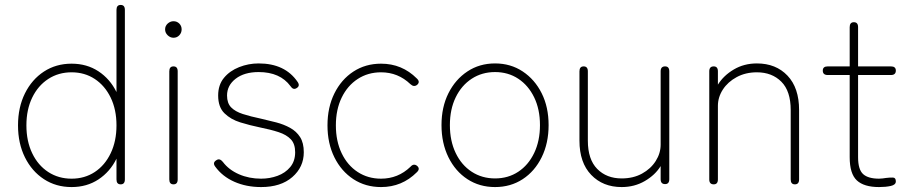

<svg xmlns="http://www.w3.org/2000/svg" viewBox="-20 -747 3693 778"><path d="M270 11Q207 11 158 -21Q109 -53 81 -109.5Q53 -166 53 -239Q53 -312 81 -368.5Q109 -425 158 -457Q207 -489 270 -489Q332 -489 379 -458Q426 -427 452 -374V-707Q452 -727 469 -727Q486 -727 486 -707V-20Q486 0 469 0Q452 0 452 -20V-104Q426 -51 379 -20Q332 11 270 11ZM270 -23Q323 -23 364 -50Q405 -77 428.5 -126Q452 -175 452 -239Q452 -303 428.5 -351.5Q405 -400 364 -427Q323 -454 270 -454Q217 -454 175.5 -427Q134 -400 110.5 -351.5Q87 -303 87 -239Q87 -175 110.5 -126Q134 -77 175.5 -50Q217 -23 270 -23Z M683 0Q666 0 666 -20V-458Q666 -478 683 -478Q700 -478 700 -458V-20Q700 0 683 0ZM683 -594Q670 -594 659.5 -604Q649 -614 649 -628Q649 -642 659.5 -651.5Q670 -661 683 -661Q697 -661 706.5 -651.5Q716 -642 716 -628Q716 -614 706.5 -604Q697 -594 683 -594Z M1038 11Q978 11 929.5 -10.5Q881 -32 852 -72Q840 -88 857 -98Q870 -107 883 -91Q907 -59 948 -41Q989 -23 1038 -23Q1073 -23 1104.5 -34.5Q1136 -46 1156 -70Q1176 -94 1176 -130Q1176 -164 1158.5 -182.5Q1141 -201 1109 -211.5Q1077 -222 1032 -231Q993 -239 954 -251Q915 -263 889.5 -288Q864 -313 864 -360Q864 -403 887.5 -431.5Q911 -460 949 -475Q987 -490 1028 -490Q1135 -490 1186 -415Q1197 -399 1182 -390Q1168 -381 1157 -398Q1115 -455 1028 -455Q970 -455 935 -428Q900 -401 900 -360Q900 -329 916.5 -312Q933 -295 964 -285Q995 -275 1038 -266Q1069 -259 1099.5 -251Q1130 -243 1155.5 -229Q1181 -215 1196 -191.5Q1211 -168 1211 -130Q1211 -70 1164.5 -29.5Q1118 11 1038 11Z M1524 11Q1461 11 1412 -21Q1363 -53 1335 -109.5Q1307 -166 1307 -239Q1307 -312 1335 -368.5Q1363 -425 1412 -457Q1461 -489 1524 -489Q1609 -489 1669 -429Q1684 -415 1670 -403Q1657 -393 1643 -406Q1593 -454 1524 -454Q1471 -454 1429.5 -427Q1388 -400 1364.5 -351.5Q1341 -303 1341 -239Q1341 -175 1364.5 -126Q1388 -77 1429.5 -50Q1471 -23 1524 -23Q1593 -23 1643 -71Q1656 -86 1670 -75Q1684 -63 1669 -49Q1609 11 1524 11Z M1986 11Q1923 11 1874 -21Q1825 -53 1797 -110Q1769 -167 1769 -240Q1769 -313 1797 -369Q1825 -425 1874 -457.5Q1923 -490 1986 -490Q2049 -490 2098 -457.5Q2147 -425 2175 -369Q2203 -313 2203 -240Q2203 -167 2175 -110Q2147 -53 2098 -21Q2049 11 1986 11ZM1986 -24Q2039 -24 2080 -51Q2121 -78 2144.5 -127Q2168 -176 2168 -240Q2168 -304 2144.5 -352.5Q2121 -401 2080 -428Q2039 -455 1986 -455Q1933 -455 1891.5 -428Q1850 -401 1826.5 -352.5Q1803 -304 1803 -240Q1803 -176 1826.5 -127Q1850 -78 1891.5 -51Q1933 -24 1986 -24Z M2499 11Q2423 11 2375.5 -38.5Q2328 -88 2328 -177V-458Q2328 -478 2345 -478Q2362 -478 2362 -458V-177Q2362 -101 2400 -62.5Q2438 -24 2499 -24Q2546 -24 2581.5 -43.5Q2617 -63 2637 -94.5Q2657 -126 2657 -161V-458Q2657 -478 2675 -478Q2692 -478 2692 -458V-21Q2692 -1 2675 -1Q2657 -1 2657 -21V-74Q2635 -38 2593 -13.5Q2551 11 2499 11Z M2872 0Q2854 0 2854 -20V-458Q2854 -478 2872 -478Q2889 -478 2889 -458V-404Q2912 -441 2953.5 -465.5Q2995 -490 3047 -490Q3124 -490 3171 -440.5Q3218 -391 3218 -301V-20Q3218 0 3201 0Q3184 0 3184 -20V-301Q3184 -378 3146 -416Q3108 -454 3047 -454Q3001 -454 2965 -434.5Q2929 -415 2909 -384Q2889 -353 2889 -318V-20Q2889 0 2872 0Z M3542 11Q3481 11 3452 -16Q3423 -43 3423 -110V-443H3334Q3314 -443 3314 -461Q3314 -478 3334 -478H3423V-637Q3423 -657 3440 -657Q3457 -657 3457 -637V-478H3590Q3610 -478 3610 -461Q3610 -443 3590 -443H3457V-110Q3457 -60 3477.5 -41.5Q3498 -23 3542 -23Q3549 -23 3556.5 -24Q3564 -25 3571 -26Q3587 -28 3598.5 -27.5Q3610 -27 3610 -12Q3610 2 3589.5 6.5Q3569 11 3542 11Z"/></svg>

Font: Zen Maru Gothic Light
Style: Regular
Weight: 300
Designer: Yoshimichi Ohira
Foundry: Positype
Version: Version 1.001